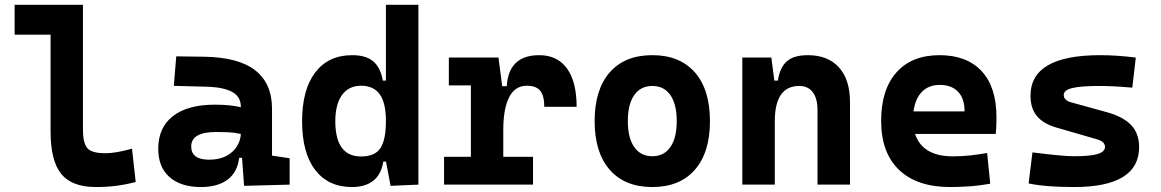

<svg xmlns="http://www.w3.org/2000/svg" viewBox="-20 -752 4728 782"><path d="M370.1 9.8Q272.5 9.8 229.2 -43.9Q186 -97.7 186 -215.8V-610.8H39.6V-732.4H317.9V-220.7Q317.9 -171.9 334.7 -149.9Q351.6 -127.9 409.2 -127.9Q452.1 -127.9 517.6 -146.5L532.7 -10.7Q491.2 0 452.6 4.9Q414.1 9.8 370.1 9.8Z M974.1 4.9 965.8 -109.4H954.1Q946.8 -49.8 906.5 -20Q866.2 9.8 798.8 9.8Q716.3 9.8 670.4 -30.8Q624.5 -71.3 624.5 -146Q624.5 -232.9 684.6 -279.3Q744.6 -325.7 855 -325.7Q887.2 -325.7 912.4 -323.2Q937.5 -320.8 960.9 -315.4V-316.9Q960.9 -358.4 925.5 -377.7Q890.1 -397 820.3 -398.9L688 -402.3L697.8 -522.5L810.5 -521Q951.2 -519 1019.5 -465.6Q1087.9 -412.1 1087.9 -309.6V-118.2L1159.7 -107.4V0ZM960.9 -206.5Q932.6 -212.4 909.7 -213.4Q886.7 -214.4 861.3 -214.4Q758.8 -214.4 758.8 -155.8Q758.8 -101.6 831.5 -101.6Q873.5 -101.6 902.1 -116.9Q930.7 -132.3 945.3 -156.5Q960 -180.7 960.9 -206.5Z M1413.6 9.8Q1317.4 9.8 1263.9 -59.6Q1210.4 -128.9 1210.4 -258.3Q1210.4 -386.7 1263.9 -457Q1317.4 -527.3 1414.6 -527.3Q1471.2 -527.3 1500.7 -501.7Q1530.3 -476.1 1539.1 -423.8H1551.8V-732.4H1684.1V0L1570.8 4.9L1552.2 -93.8H1541Q1533.2 -42 1500.5 -16.1Q1467.8 9.8 1413.6 9.8ZM1551.8 -258.3Q1551.8 -333.5 1526.6 -368.2Q1501.5 -402.8 1450.7 -402.8Q1400.4 -402.8 1373 -365Q1345.7 -327.1 1345.7 -258.3Q1345.7 -114.7 1450.7 -114.7Q1507.3 -114.7 1529.5 -148.9Q1551.8 -183.1 1551.8 -258.3Z M2029.8 -222.7V-113.3H2150.9V0H1788.6V-113.3H1897.9V-404.3H1808.1V-517.6H2010.3L2025.4 -400.9H2043.9Q2051.8 -527.3 2176.3 -527.3Q2250 -527.3 2289.3 -473.1Q2328.6 -418.9 2328.6 -316.9H2196.8Q2196.8 -362.8 2179.9 -382.8Q2163.1 -402.8 2126 -402.8Q2077.6 -402.8 2053.7 -356Q2029.8 -309.1 2029.8 -222.7Z M2636.7 9.8Q2524.9 9.8 2463.4 -60.5Q2401.9 -130.9 2401.9 -258.8Q2401.9 -387.2 2463.4 -457.3Q2524.9 -527.3 2636.7 -527.3Q2748.5 -527.3 2810.1 -457.3Q2871.6 -387.2 2871.6 -258.8Q2871.6 -130.9 2810.1 -60.5Q2748.5 9.8 2636.7 9.8ZM2636.7 -115.7Q2684.6 -115.7 2710.4 -153.1Q2736.3 -190.4 2736.3 -258.8Q2736.3 -327.6 2710.4 -364.7Q2684.6 -401.9 2636.7 -401.9Q2589.4 -401.9 2563.2 -364.7Q2537.1 -327.6 2537.1 -258.8Q2537.1 -190.4 2563.2 -153.1Q2589.4 -115.7 2636.7 -115.7Z M3309.6 0V-304.2Q3309.6 -351.1 3290.3 -376.5Q3271 -401.9 3235.4 -401.9Q3135.7 -401.9 3135.7 -258.3V0H3003.4V-517.6H3121.6L3133.8 -423.8H3148.4Q3155.8 -476.1 3184.1 -501.7Q3212.4 -527.3 3270 -527.3Q3352.1 -527.3 3397 -477.5Q3441.9 -427.7 3441.9 -336.9V0Z M3849.6 9.8Q3715.3 9.8 3642.1 -59.8Q3568.8 -129.4 3568.8 -259.8Q3568.8 -386.7 3631.1 -457Q3693.4 -527.3 3806.6 -527.3Q3917.5 -527.3 3978 -462.4Q4038.6 -397.5 4038.6 -273.4Q4038.6 -238.3 4035.6 -206.5H3707Q3737.3 -115.2 3861.3 -115.2Q3896.5 -115.2 3930.7 -118.9Q3964.8 -122.6 4000.5 -128.9L4013.2 -3.9Q3963.4 4.9 3922.4 7.3Q3881.3 9.8 3849.6 9.8ZM3700.7 -298.3H3908.7Q3908.7 -350.6 3882.1 -378.4Q3855.5 -406.2 3807.6 -406.2Q3762.7 -406.2 3735.1 -378.2Q3707.5 -350.1 3700.7 -298.3Z M4354.5 9.8Q4238.3 9.8 4169.4 -4.9L4185.1 -131.3Q4246.6 -123.5 4288.6 -119.6Q4330.6 -115.7 4354.5 -115.7Q4420.9 -115.7 4450.7 -124.8Q4480.5 -133.8 4480.5 -153.8Q4480.5 -174.8 4449.7 -184.1L4281.2 -232.9Q4229.5 -248 4203.4 -279.1Q4177.2 -310.1 4177.2 -362.3Q4177.2 -527.3 4460.9 -527.3Q4494.1 -527.3 4530 -524.9Q4565.9 -522.5 4606 -517.6L4591.8 -395Q4547.4 -398.9 4514.2 -400.4Q4481 -401.9 4458 -401.9Q4381.3 -401.9 4346.9 -393.3Q4312.5 -384.8 4312.5 -365.2Q4312.5 -343.8 4341.8 -335.4L4486.8 -295.4Q4553.7 -277.3 4586.7 -242.9Q4619.6 -208.5 4619.6 -153.3Q4619.6 9.8 4354.5 9.8Z"/></svg>

Font: Cascadia Code PL
Style: Bold
Weight: 700
Monospace: yes
Designer: Aaron Bell
Foundry: Saja Typeworks
Version: Version 2404.023; ttfautohint (v1.8.4)